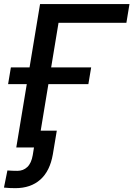

<svg xmlns="http://www.w3.org/2000/svg" viewBox="-23 -748 677 974"><path d="M633.8 -727.5 618.2 -632.3H273.9L169.4 0H59.6L180.2 -727.5ZM18.1 -321.3 32.2 -406.2H439.5L425.3 -321.3ZM54.7 206.5Q39.6 206.5 25.1 205.8Q10.7 205.1 -2.9 203.6L14.6 116.7Q26.9 117.7 40 118.2Q53.2 118.7 65.4 118.7Q95.2 118.7 115.7 99.1Q136.2 79.6 143.1 39.1L149.4 0H108.4L122.6 -85H265.1L245.1 34.7Q230.5 119.6 181.6 163.1Q132.8 206.5 54.7 206.5Z"/></svg>

Font: Inter 24pt Medium
Style: Italic
Weight: 500
Italic angle: -9.3988°
Designer: Rasmus Andersson
Foundry: rsms
Version: Version 4.001;git-66647c0bb